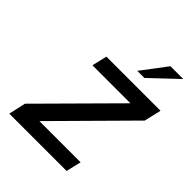

<svg xmlns="http://www.w3.org/2000/svg" viewBox="-265 -1125 1272 1272"><g transform="rotate(45 371.0 -488.5)"><path d="M700 -977H580L446 -800H513ZM584 0 609 -106H223L714 -602L742 -722H235L210 -616H566L74 -120L47 0Z"/></g></svg>

Font: Perun SemiBold Italic
Style: Regular
Weight: 400
Italic angle: -12°
Foundry: Copyright (c) Stefan Peev, Context Ltd, 2016
Version: Version 1.026